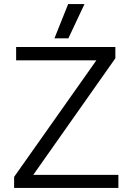

<svg xmlns="http://www.w3.org/2000/svg" viewBox="-20 -932 657 952"><path d="M318 -912H399L319 -742H250ZM50 -55 458 -633H60V-699H552V-643L145 -65H567V0H50Z"/></svg>

Font: Prompt Light
Style: Regular
Weight: 300
Designer: Katatrad Team
Foundry: CadsonDemak
Version: Version 1.001